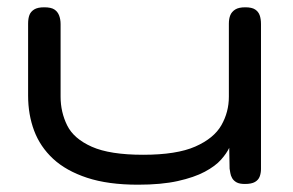

<svg xmlns="http://www.w3.org/2000/svg" viewBox="-20 -495 803 526"><path d="M358 11Q276 11 218.5 -8Q161 -27 125.5 -60Q90 -93 73.5 -137Q57 -181 57 -233V-430Q57 -444 60.5 -453.5Q64 -463 73.5 -469Q83 -475 101 -475Q120 -475 129 -469Q138 -463 142 -452.5Q146 -442 146 -429V-230Q146 -188 164 -151.5Q182 -115 231.5 -93Q281 -71 372 -71Q464 -71 515 -93.5Q566 -116 586.5 -152Q607 -188 607 -230V-430Q607 -444 611 -453.5Q615 -463 624.5 -469Q634 -475 652 -475Q670 -475 679 -469Q688 -463 691.5 -453Q695 -443 695 -429V-32Q695 -21 691.5 -11.5Q688 -2 678.5 3.5Q669 9 651 9Q636 9 628 4.5Q620 0 616 -7Q612 -14 611 -21Q610 -28 609 -33L608 -90Q601 -75 585.5 -57.5Q570 -40 541 -24.5Q512 -9 467 1Q422 11 358 11Z"/></svg>

Font: Fredoka Expanded
Style: Regular
Weight: 400
Width: 7
Designer: Ben Nathan
Foundry: Milena B. Brandão, Ben Nathan
Version: Version 2.001